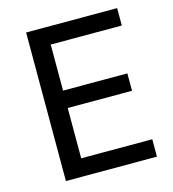

<svg xmlns="http://www.w3.org/2000/svg" viewBox="-105 -787 786 874"><g transform="rotate(-15 287.5 -350.0)"><path d="M98 -700H527V-618H192V-401H495V-319H192V-82H527V0H98Z"/></g></svg>

Font: Golos UI VF
Style: Regular
Weight: 400
Designer: A.Korolkova, Vitaly Kuzmin
Foundry: ParaType Ltd
Version: Version 2.000